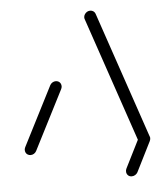

<svg xmlns="http://www.w3.org/2000/svg" viewBox="-48 -562 619 718"><g transform="rotate(-5 261.5 -203.5)"><path d="M48.1 0Q42.2 0 37.2 -3Q32.2 -5.9 29.8 -11.1Q27.4 -16.3 27.8 -22.2Q28.1 -25.9 30.4 -31.1L144.1 -254.1Q147.4 -260 153.1 -263.5Q158.9 -267 165.6 -267Q171.5 -267 176.5 -264.1Q181.5 -261.1 183.9 -255.9Q186.3 -250.7 185.9 -244.8Q185.6 -241.1 183.3 -235.9L69.6 -13Q66.3 -7 60.6 -3.5Q54.8 0 48.1 0ZM498.9 -22.2Q498.5 -16.3 495 -11.1Q491.5 -5.9 486.1 -3Q480.7 0 474.8 0Q468.1 0 463 -3.5Q457.8 -7 455.6 -13L294.1 -487.4Q292.2 -491.9 292.6 -496.3Q293 -502.2 296.5 -507.4Q300 -512.6 305.4 -515.6Q310.7 -518.5 316.7 -518.5Q323.3 -518.5 328.5 -515Q333.7 -511.5 335.9 -505.6L497.4 -31.1Q499.6 -27.4 498.9 -22.2ZM400.7 81.1 457 -31.1Q460.4 -37 466.1 -40.6Q471.9 -44.1 478.5 -44.1Q487.4 -44.1 492.6 -38.9Q497.8 -33.7 498.7 -26.3Q499.6 -18.9 496.3 -13L440 99.3Q436.7 105.2 430.7 108.7Q424.8 112.2 418.1 112.2Q409.3 112.2 404.1 107Q398.9 101.9 398.1 94.4Q397.4 87 400.7 81.1Z"/></g></svg>

Font: 26F Galaxy Sans Oblique
Style: Regular
Weight: 400
Italic angle: -5°
Designer: C₂₉H₂₅N₃O₅
Version: Version 1.200;FEAKit 1.0